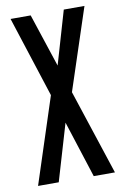

<svg xmlns="http://www.w3.org/2000/svg" viewBox="-84 -781 535 831"><g transform="rotate(-10 183.5 -366.0)"><path d="M14.6 0H105.5L179.2 -249L259.3 0H352.5L229.5 -374L347.7 -732.4H256.8L188.5 -498.5L111.3 -732.4H22.9L137.7 -377.4Z"/></g></svg>

Font: Antonio
Style: Regular
Weight: 400
Designer: Vernon Adams
Foundry: Vernon Adams
Version: Version 1.002